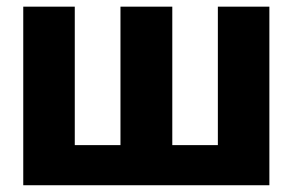

<svg xmlns="http://www.w3.org/2000/svg" viewBox="-20 -548 871 568"><path d="M48.8 -528.3H201.2V-118.7H336.4V-528.3H489.7V-118.7H624.5V-528.3H776.9V0H48.8Z"/></svg>

Font: Roboto ExtraBold
Style: Regular
Weight: 800
Designer: Christian Robertson
Foundry: Google
Version: Version 3.009; 2024